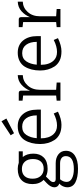

<svg xmlns="http://www.w3.org/2000/svg" viewBox="752 -1602 1090 2635"><g transform="rotate(-90 1297.5 -284.0)"><path d="M298 -586Q342 -586 381 -572H539V-517H461Q507 -461 507 -371Q507 -281 453.5 -228.5Q400 -176 298 -176Q239 -176 193 -199L140 -145Q117 -122 117 -98Q117 -65 159 -65H377Q450 -65 498 -27.5Q546 10 546 75Q546 154 481.5 197.5Q417 241 299.5 241Q182 241 113.5 205.5Q45 170 45 93Q45 65 59 34Q73 3 96 -15Q45 -34 45 -83Q45 -132 99 -185L147 -231Q89 -287 89 -383.5Q89 -480 142.5 -533Q196 -586 298 -586ZM433 -378Q433 -448 396.5 -488.5Q360 -529 296.5 -529Q233 -529 198 -491Q163 -453 163 -382.5Q163 -312 200.5 -271Q238 -230 301 -230Q364 -230 398.5 -269Q433 -308 433 -378ZM372 -5H155Q119 38 119 85.5Q119 133 168 158.5Q217 184 295 184Q473 184 473 74Q473 35 446 15Q419 -5 372 -5Z M1111 -269H717Q717 -158 773 -96Q817 -47 893.5 -47Q970 -47 1058 -92L1083 -34Q982 14 903.5 14Q825 14 774.5 -11.5Q724 -37 695 -80Q639 -167 639 -277Q639 -405 693 -492Q721 -536 769.5 -561Q818 -586 883 -586Q990 -586 1050.5 -513Q1111 -440 1111 -318ZM719 -325H1032Q1032 -416 992 -470.5Q952 -525 877 -525Q802 -525 764 -468Q726 -411 719 -325ZM989 -742 787 -637 759 -683 951 -809Z M1383 -280V-59L1483 -52V0H1234V-52L1304 -59V-512L1234 -520V-572H1340Q1371 -572 1371 -541V-417Q1398 -486 1452.5 -534.5Q1507 -583 1584 -586V-517Q1500 -514 1441.5 -449Q1383 -384 1383 -280Z M2120 -269H1726Q1726 -158 1782 -96Q1826 -47 1902.5 -47Q1979 -47 2067 -92L2092 -34Q1991 14 1912.5 14Q1834 14 1783.5 -11.5Q1733 -37 1704 -80Q1648 -167 1648 -277Q1648 -405 1702 -492Q1730 -536 1778.5 -561Q1827 -586 1892 -586Q1999 -586 2059.5 -513Q2120 -440 2120 -318ZM1728 -325H2041Q2041 -416 2001 -470.5Q1961 -525 1886 -525Q1811 -525 1773 -468Q1735 -411 1728 -325Z M2392 -280V-59L2492 -52V0H2243V-52L2313 -59V-512L2243 -520V-572H2349Q2380 -572 2380 -541V-417Q2407 -486 2461.5 -534.5Q2516 -583 2593 -586V-517Q2509 -514 2450.5 -449Q2392 -384 2392 -280Z"/></g></svg>

Font: Fauna One
Style: Regular
Weight: 400
Version: Version 1.001